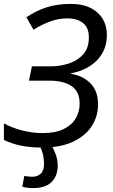

<svg xmlns="http://www.w3.org/2000/svg" viewBox="-21 -744 579 981"><path d="M192 10Q78 10 -1 -29V-114Q35 -93 88.5 -78.5Q142 -64 197 -64Q263 -64 305 -85Q347 -106 366.5 -140Q386 -174 386 -214Q386 -276 345 -304Q304 -332 229 -332H127L142 -405H237Q286 -405 330.5 -419.5Q375 -434 404 -466Q433 -498 433 -553Q433 -603 403 -626.5Q373 -650 323 -650Q278 -650 234.5 -634Q191 -618 150 -592L114 -656Q165 -690 218.5 -707Q272 -724 341 -724Q427 -724 476 -680.5Q525 -637 525 -565Q525 -489 476 -437.5Q427 -386 341 -369V-367Q401 -358 440.5 -319Q480 -280 480 -210Q480 -150 448 -100Q416 -50 352.5 -20Q289 10 192 10ZM148 217Q130 217 116.5 215Q103 213 93 210L103 155Q111 156 120.5 157.5Q130 159 146 159Q170 159 187 143.5Q204 128 204 92Q204 44 182 0H242Q253 16 263.5 44.5Q274 73 274 102Q274 154 243 185.5Q212 217 148 217Z"/></svg>

Font: Noto IKEA Latin
Style: Italic
Weight: 400
Italic angle: -12°
Designer: Monotype Design Team
Foundry: Monotype Imaging Inc.
Version: Version 1.0